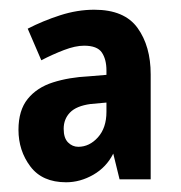

<svg xmlns="http://www.w3.org/2000/svg" viewBox="-20 -742 372 395"><path d="M174 -722Q236 -722 263 -684.5Q290 -647 290 -589V-373H226L213 -426Q199 -398 172 -382.5Q145 -367 116 -367Q67 -367 42.5 -399.5Q18 -432 18 -475Q18 -515 37 -538.5Q56 -562 89 -572.5Q122 -583 163 -585L199 -588V-597Q199 -620 189.5 -634Q180 -648 153 -648Q135 -648 111.5 -639Q88 -630 65 -618L37 -683Q68 -699 103.5 -710.5Q139 -722 174 -722ZM166 -528Q137 -524 124 -510.5Q111 -497 111 -477Q111 -458 120 -449Q129 -440 141 -440Q164 -440 181.5 -459.5Q199 -479 199 -512V-531Z"/></svg>

Font: Noto Sans Gujarati UI ExtraCondensed
Style: Bold
Weight: 700
Width: 2
Designer: Jelle Bosma - Monotype Design Team, Universal Thirst
Foundry: Monotype Imaging Inc.
Version: Version 2.106; ttfautohint (v1.8.4.7-5d5b)